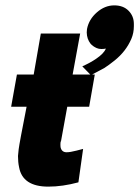

<svg xmlns="http://www.w3.org/2000/svg" viewBox="-20 -688 518 715"><path d="M160 7Q64 7 51 -65.5Q47 -84.5 47 -107L49.5 -132Q52.5 -156 79 -290.5H21.5L43 -410.5H105.5L132 -563H278.5L250.5 -410.5H333L312 -290.5H230.5L206.5 -158.5L207 -165.5Q204.5 -156 205 -148L205.5 -140Q209.5 -121 228 -121Q234.5 -121 243.8 -122.5Q253 -124 265.2 -127.2Q277.5 -130.5 289.5 -133.5L272 -9Q213 7 160 7ZM318.5 -408 286.5 -441Q316 -454 338.5 -469.5Q366.5 -488.5 374.5 -507Q365.5 -505.5 357.5 -505.5Q348 -505.5 340 -509Q325.5 -515.5 317 -525.5Q303.5 -543 303 -567L304 -580Q311 -616 340.8 -642Q370.5 -668 405.5 -668Q439 -668 458.8 -648Q478.5 -628 478.5 -599V-590.5Q478.5 -565 469 -543Q449 -496.5 406.5 -462.5Q386.5 -446.5 369 -435Q358.5 -429 318.5 -408Z"/></svg>

Font: Lucymar Sans ExtraBold
Style: Italic
Weight: 800
Italic angle: -10°
Foundry: The League of Moveable Type (original font) / Main changes by Cristiano Sobral with portions from Mirco Monsees
Version: Version 2.00;August 30, 2020;FontCreator 13.0.0.2681 64-bit